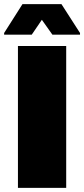

<svg xmlns="http://www.w3.org/2000/svg" viewBox="-36 -911 408 931"><path d="M51 0V-688H285V0ZM-16 -743V-751L73 -891H262L352 -751V-743H218L167 -815L118 -743Z"/></svg>

Font: Saira Thin Black
Style: Regular
Weight: 900
Version: Version 1.101